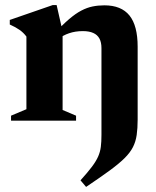

<svg xmlns="http://www.w3.org/2000/svg" viewBox="-20 -475 616 756"><path d="M226.5 -351.5V-42L279.5 -19.5V0H23.5V-19.5L84 -45V-331Q72.5 -346.5 57.2 -357.2Q42 -368 18.5 -378.5V-396.5L187.5 -455H203ZM379.5 56V-285.5Q379.5 -308.5 371.5 -323.2Q363.5 -338 347.2 -345.2Q331 -352.5 306 -352.5Q276.5 -352.5 251.8 -344Q227 -335.5 211.5 -322L193 -341.5Q225.5 -377 251.5 -399.2Q277.5 -421.5 300 -433.2Q322.5 -445 344.5 -449.5Q366.5 -454 391 -454Q457.5 -454 489.8 -414Q522 -374 522 -291V-4Q522 30.5 518.2 56.5Q514.5 82.5 503.5 104.2Q492.5 126 470.2 148Q448 170 411 197Q374 224 319 261L297 235Q325.5 203.5 342 181.5Q358.5 159.5 366.5 141.2Q374.5 123 377 103.2Q379.5 83.5 379.5 56Z"/></svg>

Font: Newsreader 24pt
Style: Bold
Weight: 700
Designer: Hugues Gentile
Foundry: Production Type
Version: Version 1.003